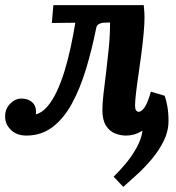

<svg xmlns="http://www.w3.org/2000/svg" viewBox="-20 -520 691 752"><path d="M463 212 425 172Q449 149 473 120Q497 91 515 58.5Q533 26 538 -6L531 -16L548 -59L571 -161L625 -145Q631 -129 635.5 -103.5Q640 -78 640 -47Q640 -6 621.5 31.5Q603 69 575 102.5Q547 136 516.5 163.5Q486 191 463 212ZM83 11Q46 11 23 -11Q0 -33 0 -64Q0 -94 20 -114Q40 -134 64 -134Q89 -134 105 -120.5Q121 -107 121 -84Q121 -81 121 -78Q121 -75 120 -72Q144 -78 164.5 -101.5Q185 -125 202 -161Q219 -197 232.5 -241Q246 -285 256.5 -333.5Q267 -382 275 -431L183 -430L189 -500H543Q545 -479 545.5 -470.5Q546 -462 546 -452Q546 -426 542.5 -388Q539 -350 533.5 -308Q528 -266 522 -225.5Q516 -185 512.5 -154Q509 -123 509 -108Q509 -92 513.5 -87Q518 -82 523 -82Q534 -82 546 -99Q558 -116 571 -161L625 -145Q621 -124 609 -97Q597 -70 578 -45.5Q559 -21 532.5 -5Q506 11 473 11Q452 11 430.5 2.5Q409 -6 395 -28Q381 -50 381 -90Q381 -116 385.5 -153.5Q390 -191 395.5 -236Q401 -281 406 -331Q411 -381 411 -432L383 -431Q375 -430 367 -425.5Q359 -421 357 -411Q340 -326 317 -250Q294 -174 262 -115Q230 -56 186 -22.5Q142 11 83 11Z"/></svg>

Font: Lora
Style: Bold Italic
Weight: 700
Italic angle: -3°
Designer: Olga Karpushina, Alexei Vanyashin (Cyrillic)
Foundry: Cyreal
Version: Version 3.004